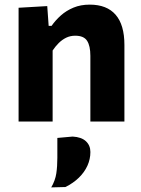

<svg xmlns="http://www.w3.org/2000/svg" viewBox="-20 -533 618 842"><path d="M61.5 0Q61.5 -53.7 61.5 -103.8Q61.5 -154 61.5 -216V-266Q61.5 -323.3 61.5 -381.3Q61.5 -439.4 61.5 -499L187.2 -506.3L193.4 -419.6H206.2Q223.1 -444 247 -465.3Q270.8 -486.5 302.3 -499.6Q333.7 -512.7 373.6 -512.7Q448.6 -512.7 487.1 -468.3Q525.6 -423.9 525.6 -335.9Q525.6 -303 525.6 -274.7Q525.6 -246.4 525.6 -216Q525.6 -155.1 525.6 -104.4Q525.6 -53.7 525.6 0H376.3Q376.3 -53.7 376.3 -103.5Q376.3 -153.3 376.3 -208V-288.1Q376.3 -331.9 361.9 -354.1Q347.6 -376.4 309.9 -376.4Q288.3 -376.4 270.3 -367.7Q252.3 -358.9 237.5 -344.2Q222.7 -329.4 210.8 -311.5V-208Q210.8 -152.1 210.8 -102.9Q210.8 -53.7 210.8 0ZM204.7 288.8Q222.3 258.3 226.9 227.7Q231.5 197.1 231.5 159.4Q231.5 137.5 231.5 115.5Q231.5 93.5 231.5 71.9L298.5 65.9Q337 68 356.7 86.3Q376.4 104.7 376.4 133.6Q376.4 165.1 363.3 193.9Q350.2 222.6 325.7 246.4Q301.2 270.2 266.9 287.2Z"/></svg>

Font: Commissioner Thin
Style: Regular
Weight: 100
Designer: Kostas Bartsokas
Foundry: Kostas Bartsokas
Version: Version 1.001;gftools[0.9.23]